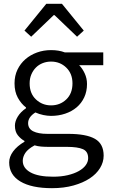

<svg xmlns="http://www.w3.org/2000/svg" viewBox="-20 -760 590 1004"><path d="M108 -19Q69 4 48.5 32Q28 60 28 89Q28 154 86.5 189Q145 224 252 224Q314 224 364 210Q414 196 449 173Q484 150 503 119Q522 88 522 54Q522 -8 476.5 -34Q431 -60 337 -60H228Q180 -60 153.5 -73.5Q127 -87 127 -116Q127 -148 165 -172Q185 -163 206.5 -158.5Q228 -154 247 -154Q286 -154 320.5 -165.5Q355 -177 380.5 -198.5Q406 -220 420.5 -251Q435 -282 435 -321Q435 -350 423 -376Q411 -402 394 -419H520V-486H319Q288 -498 247 -498Q208 -498 173.5 -485.5Q139 -473 113 -450.5Q87 -428 71.5 -396Q56 -364 56 -324Q56 -280 73.5 -248.5Q91 -217 116 -198V-194Q88 -175 73 -150.5Q58 -126 58 -103Q58 -72 73 -53Q88 -34 108 -23ZM330 8Q386 8 413.5 20Q441 32 441 67Q441 86 428.5 103.5Q416 121 392 134.5Q368 148 334 156Q300 164 258 164Q180 164 139.5 141.5Q99 119 99 81Q99 60 112.5 39.5Q126 19 161 0Q177 5 195.5 6.5Q214 8 235 8ZM135 -324Q135 -350 144 -371Q153 -392 168 -407Q183 -422 203.5 -430Q224 -438 247 -438Q294 -438 326.5 -406.5Q359 -375 359 -324Q359 -271 326.5 -240Q294 -209 247 -209Q201 -209 168 -240Q135 -271 135 -324ZM108 -600 143 -568 261 -681H265L383 -568L418 -600L304 -740H222Z"/></svg>

Font: Codetta
Style: Regular
Weight: 400
Italic angle: -11°
Designer: Ulrich Proeller
Foundry: PROSA GmbH
Version: Version 2.00;September 29, 2018;FontCreator 11.5.0.2427 64-b